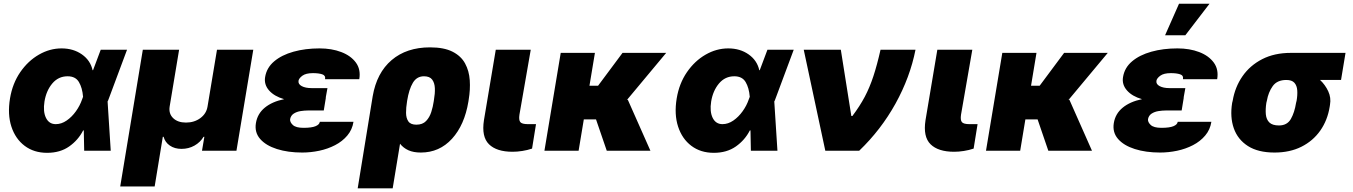

<svg xmlns="http://www.w3.org/2000/svg" viewBox="-20 -814 7310 1037"><path d="M234.4 11.4Q163.4 11.4 113.3 -26.3Q63.2 -63.9 41.5 -130.3Q19.9 -196.7 34.1 -282.7Q47.6 -363.6 89.5 -424.4Q131.4 -485.1 190 -518.8Q248.6 -552.6 312.5 -552.6Q376.4 -552.6 422.4 -520.2Q468.4 -487.9 480.1 -434.7L482.6 -435L524.1 -545.5H666.2L563.9 -271.3L561.1 -266L578.1 0H434.7L432.5 -109.7L429 -109.4Q402.3 -57.2 353.5 -22.9Q304.7 11.4 234.4 11.4ZM428.6 -291.2Q424.7 -339.8 406.2 -370.9Q387.8 -402 345.2 -402Q295.1 -402 262.4 -363.1Q229.8 -324.2 220.2 -265.6Q211.6 -211.3 228.3 -177.4Q245 -143.5 281.2 -143.5Q311.8 -143.5 340 -163Q368.3 -182.5 390.1 -213.1Q411.9 -243.6 423.3 -277Z M629.3 193.2 751.4 -545.5H947.4L896.3 -238.6Q890.3 -200.3 915.1 -176.1Q940 -152 984.4 -152Q1029.5 -152 1062.1 -176.1Q1094.8 -200.3 1100.9 -238.6L1152 -545.5H1348L1257.1 0H1071L1083.8 -75.3H1079.5Q1061.8 -45.5 1030.4 -27.7Q998.9 -9.9 960.2 -9.9Q923.3 -9.9 897.4 -27.7Q871.4 -45.5 863.6 -75.3H859.4L815.3 193.2Z M1514.6 -278.4Q1461.3 -293.7 1433.2 -325.6Q1405.2 -357.6 1411.9 -397.7Q1420.1 -448.2 1460.8 -482.6Q1501.4 -517 1565.2 -534.8Q1628.9 -552.6 1706 -552.6Q1771.7 -552.6 1823.3 -532.8Q1875 -513.1 1902.2 -476Q1929.3 -438.9 1920.5 -386.4H1735.8Q1739.3 -406.6 1720 -412.8Q1700.6 -419 1670.5 -419Q1632.5 -419 1613.6 -405.4Q1594.8 -391.7 1592.3 -377.8Q1589.5 -359.7 1609.6 -348.9Q1629.6 -338.1 1663.4 -338.1H1748.6L1739.3 -286.9H1740.1L1728.7 -217.3H1643.5Q1624.6 -217.3 1603.5 -214Q1582.4 -210.6 1566.6 -200.5Q1550.8 -190.3 1546.9 -170.5Q1545.1 -154.5 1561.6 -139Q1578.1 -123.6 1619.3 -123.6Q1663.4 -123.6 1684.5 -132.5Q1705.6 -141.3 1707.4 -156.2H1889.2Q1882.5 -113.3 1855.8 -81.9Q1829.2 -50.4 1789.8 -30Q1750.4 -9.6 1704.2 0.2Q1658 9.9 1612.2 9.9Q1535.2 9.9 1475.5 -9.1Q1415.8 -28.1 1384.9 -63.7Q1354 -99.4 1362.2 -149.1Q1370.4 -199.9 1410.3 -232.6Q1450.3 -265.3 1514.6 -278.4Z M1911.9 203.1 1992.9 -294Q2014.6 -420.8 2095.3 -489.5Q2176.1 -558.2 2302.6 -558.2Q2378.2 -558.2 2424.2 -534.8Q2470.2 -511.4 2492 -471.2Q2513.8 -431.1 2517.2 -380.5Q2520.6 -329.9 2511.4 -275.6L2509.9 -265.6Q2489 -138.8 2421.2 -64.5Q2353.3 9.9 2252.8 9.9Q2213.1 9.9 2185.7 -2.5Q2158.4 -14.9 2140.6 -37.6L2100.9 203.1ZM2179 -269.9 2178.3 -264.9Q2172.9 -233 2173.1 -204.5Q2173.3 -176.1 2185.5 -158.4Q2197.8 -140.6 2228.7 -140.6Q2262.4 -140.6 2281.2 -160.3Q2300.1 -180 2309.3 -209Q2318.5 -237.9 2322.4 -265.6L2323.9 -275.6Q2329.9 -308.9 2328.7 -337.7Q2327.4 -366.5 2314.1 -384.2Q2300.8 -402 2269.9 -402Q2230.8 -402 2209.9 -366.8Q2188.9 -331.7 2179 -269.9Z M2657.7 -545.5H2846.6L2785.5 -194.6Q2781.2 -165.8 2790.1 -154.7Q2799 -143.5 2831 -143.5H2875L2853.7 -11.4Q2828.1 -2.8 2800.6 1.4Q2773.1 5.7 2748.6 5.7Q2662.3 5.7 2621.1 -34.8Q2579.9 -75.3 2593.8 -164.8Z M3193.2 -528.4 3163.7 -350.9H3210.2L3342.3 -528.4H3578.1L3365.8 -273.8L3370.7 -275.6L3492.9 0H3257.1L3199.2 -169H3133.2L3105.1 0H2920.5L3008.5 -528.4Z M3835.2 11.4Q3764.2 11.4 3714.1 -26.3Q3664.1 -63.9 3642.4 -130.3Q3620.7 -196.7 3634.9 -282.7Q3648.4 -363.6 3690.3 -424.4Q3732.2 -485.1 3790.8 -518.8Q3849.4 -552.6 3913.4 -552.6Q3977.3 -552.6 4023.3 -520.2Q4069.2 -487.9 4081 -434.7L4083.5 -435L4125 -545.5H4267L4164.8 -271.3L4161.9 -266L4179 0H4035.5L4033.4 -109.7L4029.8 -109.4Q4003.2 -57.2 3954.4 -22.9Q3905.5 11.4 3835.2 11.4ZM4029.5 -291.2Q4025.6 -339.8 4007.1 -370.9Q3988.6 -402 3946 -402Q3896 -402 3863.3 -363.1Q3830.6 -324.2 3821 -265.6Q3812.5 -211.3 3829.2 -177.4Q3845.9 -143.5 3882.1 -143.5Q3912.6 -143.5 3940.9 -163Q3969.1 -182.5 3990.9 -213.1Q4012.8 -243.6 4024.1 -277Z M4437.5 0 4321 -545.5H4521.3L4578.1 -187.5H4583.8Q4623.9 -240.8 4650.6 -291.2Q4677.2 -341.6 4697.1 -402Q4717 -462.4 4735.8 -545.5H4924.7Q4895.2 -396.3 4816.8 -254.6Q4738.3 -112.9 4620.7 0Z M5042.6 -545.5H5231.5L5170.5 -194.6Q5166.2 -165.8 5175.1 -154.7Q5183.9 -143.5 5215.9 -143.5H5259.9L5238.6 -11.4Q5213.1 -2.8 5185.5 1.4Q5158 5.7 5133.5 5.7Q5047.2 5.7 5006 -34.8Q4964.8 -75.3 4978.7 -164.8Z M5578.1 -528.4 5548.7 -350.9H5595.2L5727.3 -528.4H5963.1L5750.7 -273.8L5755.7 -275.6L5877.8 0H5642L5584.2 -169H5518.1L5490.1 0H5305.4L5393.5 -528.4Z M6148.1 -278.4Q6094.8 -293.7 6066.8 -325.6Q6038.7 -357.6 6045.5 -397.7Q6053.6 -448.2 6094.3 -482.6Q6134.9 -517 6198.7 -534.8Q6262.4 -552.6 6339.5 -552.6Q6405.2 -552.6 6456.9 -532.8Q6508.5 -513.1 6535.7 -476Q6562.9 -438.9 6554 -386.4H6369.3Q6372.9 -406.6 6353.5 -412.8Q6334.2 -419 6304 -419Q6266 -419 6247.2 -405.4Q6228.3 -391.7 6225.9 -377.8Q6223 -359.7 6243.1 -348.9Q6263.1 -338.1 6296.9 -338.1H6382.1L6372.9 -286.9H6373.6L6362.2 -217.3H6277Q6258.2 -217.3 6237 -214Q6215.9 -210.6 6200.1 -200.5Q6184.3 -190.3 6180.4 -170.5Q6178.6 -154.5 6195.1 -139Q6211.6 -123.6 6252.8 -123.6Q6296.9 -123.6 6318 -132.5Q6339.1 -141.3 6340.9 -156.2H6522.7Q6516 -113.3 6489.3 -81.9Q6462.7 -50.4 6423.3 -30Q6383.9 -9.6 6337.7 0.2Q6291.5 9.9 6245.7 9.9Q6168.7 9.9 6109 -9.1Q6049.4 -28.1 6018.5 -63.7Q5987.6 -99.4 5995.7 -149.1Q6003.9 -199.9 6043.9 -232.6Q6083.8 -265.3 6148.1 -278.4ZM6272.7 -623.6 6348 -794H6512.8L6382.1 -623.6Z M6634.9 -258.5 6637.8 -269.9Q6650.2 -343.8 6690.7 -402.2Q6731.2 -460.6 6797.2 -494.5Q6863.3 -528.4 6951.7 -528.4H7247.2L7223 -382.1H7109.7Q7137.4 -356.2 7153.8 -321.2Q7170.1 -286.2 7163.4 -248.6L7161.9 -238.6Q7150.2 -164.8 7111 -108.8Q7071.7 -52.9 7009.1 -21.5Q6946.4 9.9 6863.6 9.9Q6775.2 9.9 6720.2 -25.2Q6665.1 -60.4 6643.8 -121.1Q6622.5 -181.8 6634.9 -258.5ZM6822.4 -269.9 6819.6 -258.5Q6814.3 -223.7 6816.9 -196Q6819.6 -168.3 6836.1 -152.3Q6852.6 -136.4 6887.8 -136.4Q6931.8 -136.4 6951.9 -171.3Q6971.9 -206.3 6980.1 -258.5L6983 -269.9Q6988.3 -300.4 6986.5 -326Q6984.7 -351.6 6971.2 -366.8Q6957.7 -382.1 6927.6 -382.1Q6877.8 -382.1 6854 -348.9Q6830.3 -315.7 6822.4 -269.9Z"/></svg>

Font: Inter UI Black
Style: Italic
Weight: 900
Italic angle: -9.39999°
Designer: Rasmus Andersson
Foundry: rsms
Version: 3.2;8d6f07862